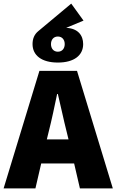

<svg xmlns="http://www.w3.org/2000/svg" viewBox="-30 -1042 644 1062"><path d="M240 -316C256 -378 272 -456 286 -522H290C306 -457 322 -378 338 -316L349 -271H229ZM-10 0H166L198 -138H380L412 0H594L396 -650H188ZM290 -696C380 -696 430 -736 430 -798C430 -846 402 -885 336 -888L432 -928L364 -1022L182 -870C160 -852 150 -828 150 -798C150 -736 200 -696 290 -696ZM290 -756C266 -756 252 -774 252 -798C252 -822 266 -840 290 -840C314 -840 328 -822 328 -798C328 -774 314 -756 290 -756Z"/></svg>

Font: Source Sans Pro Black
Style: Regular
Weight: 900
Designer: Paul D. Hunt
Foundry: Adobe Systems Incorporated
Version: Version 3.006;hotconv 1.0.111;makeotfexe 2.5.65597